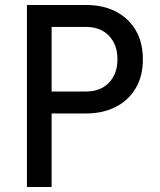

<svg xmlns="http://www.w3.org/2000/svg" viewBox="-20 -750 640 770"><path d="M88 0V-730H325Q395 -730 446 -703Q497 -676 525 -627.5Q553 -579 553 -512Q553 -446 525 -397.5Q497 -349 445.5 -322Q394 -295 325 -295H187V0ZM187 -383H325Q383 -383 417 -418.5Q451 -454 451 -512Q451 -571 417 -606.5Q383 -642 325 -642H187Z"/></svg>

Font: Tiny Medium
Style: Regular
Weight: 500
Monospace: yes
Designer: Philipp Nurullin, Konstantin Bulenkov
Foundry: JetBrains
Version: Version 2.251; ttfautohint (v1.8.4.7-5d5b)